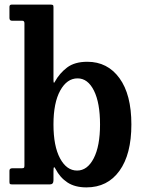

<svg xmlns="http://www.w3.org/2000/svg" viewBox="-20 -800 625 833"><path d="M32.5 -710Q21 -710 21 -722V-770Q21 -780 30.5 -780H199.5Q205.5 -780 208.8 -778.5Q212 -777 212 -770V-455.5Q212 -443 213.5 -441.2Q215 -439.5 218 -445.5Q238.5 -482.5 271.2 -507.2Q304 -532 359 -532Q446.5 -532 498.2 -461Q550 -390 550 -260Q550 -130.5 498.2 -58.8Q446.5 13 355 13Q305 13 272.5 -8.5Q240 -30 221 -67Q216.5 -76 214.2 -74.2Q212 -72.5 212 -55.5V-18Q212 0 197 0H33Q25.5 0 23.2 -1.8Q21 -3.5 21 -11V-59.5Q21 -70 34 -70H74.5Q82 -70 84 -72.2Q86 -74.5 86 -82.5V-699Q86 -710 77 -710ZM212 -260Q212 -166 240.5 -113Q269 -60 314.5 -60Q359 -60 386.5 -113Q414 -166 414 -260Q414 -354 387.5 -407Q361 -460 316.5 -460Q270.5 -460 241.2 -407Q212 -354 212 -260Z"/></svg>

Font: Besley* Narrow Semi
Style: Regular
Weight: 600
Width: 4
Designer: Owen Earl
Foundry: indestructible type*
Version: Version 3.000; ttfautohint (v1.8.3)